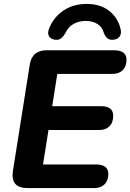

<svg xmlns="http://www.w3.org/2000/svg" viewBox="-20 -962 667 982"><path d="M121 0Q33 0 46 -87L132 -630Q143 -705 219 -705H563Q627 -705 627 -656Q627 -622 607.5 -603Q588 -584 555 -584H273L247 -419H496Q559 -419 559 -370Q559 -335 539.5 -316Q520 -297 488 -297H228L200 -121H470Q534 -121 534 -72Q534 -38 514.5 -19Q495 0 462 0ZM260 -759Q240 -762 231 -776.5Q222 -791 230 -813Q252 -872 303 -907Q354 -942 423 -942Q494 -942 539.5 -905.5Q585 -869 597 -812Q602 -789 592 -775.5Q582 -762 563 -759Q543 -756 530.5 -765.5Q518 -775 511 -794Q504 -823 479 -839Q454 -855 418 -855Q384 -855 356 -839.5Q328 -824 314 -792Q304 -775 292 -765.5Q280 -756 260 -759Z"/></svg>

Font: Nunito ExtraBold
Style: Italic
Weight: 800
Italic angle: -9°
Designer: Vernon Adams
Foundry: Vernon Adams
Version: Version 3.601; ttfautohint (v1.8.2.53-6de2)